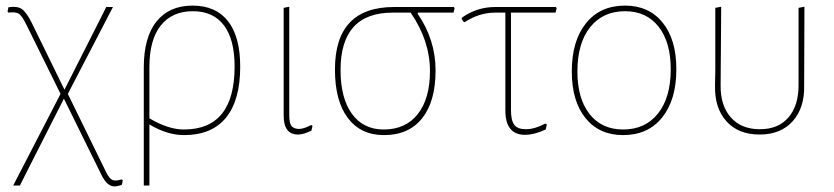

<svg xmlns="http://www.w3.org/2000/svg" viewBox="-20 -477 2974 685"><path d="M27 185 196 -142 75 -387Q58 -422 46.5 -428.5Q35 -435 10 -432L7 -436L10 -451Q41 -456 57.5 -445Q74 -434 93 -396L210 -157L338 -410L359 -452H383L222 -142L359 138Q370 160 381 165Q392 170 414 163L418 166L415 182Q400 188 388 188Q362 188 342 147L208 -125L72 143L51 185Z M493 185V-236Q493 -344 538.5 -400.5Q584 -457 667 -457Q750 -457 793.5 -401.5Q837 -346 837 -239Q837 -120 786.5 -57.5Q736 5 636 5Q577 5 513 -33V185ZM513 -238V-55Q580 -15 636 -15Q817 -15 817 -240Q817 -336 779 -386.5Q741 -437 668 -437Q594 -437 553.5 -386Q513 -335 513 -238Z M1043 3Q992 3 992 -65V-449L1012 -453V-66Q1012 -37 1020.5 -27Q1029 -17 1047 -17Q1064 -17 1090 -31L1095 -28L1091 -11Q1063 3 1043 3Z M1350 5Q1267 5 1221 -56Q1175 -117 1175 -229Q1175 -452 1386 -452H1599L1602 -448L1598 -432H1471L1470 -428Q1534 -335 1534 -226Q1534 -115 1486 -55Q1438 5 1350 5ZM1349 -15Q1427 -15 1470.5 -70Q1514 -125 1514 -223Q1514 -332 1445 -432H1381Q1195 -432 1195 -227Q1195 -127 1235.5 -71Q1276 -15 1349 -15Z M1853 4Q1783 4 1783 -83V-432H1747Q1690 -432 1638 -398L1634 -399L1627 -410L1628 -414Q1681 -452 1747 -452H1963L1966 -448L1962 -432H1803V-84Q1803 -47 1815 -31.5Q1827 -16 1856 -16Q1888 -16 1925 -36L1931 -33L1927 -15Q1886 4 1853 4Z M2210 -457Q2295 -457 2344 -396.5Q2393 -336 2393 -230Q2393 -121 2342.5 -58Q2292 5 2203 5Q2118 5 2069 -55.5Q2020 -116 2020 -222Q2020 -331 2070.5 -394Q2121 -457 2210 -457ZM2210 -437Q2131 -437 2085.5 -380Q2040 -323 2040 -222Q2040 -125 2083.5 -70Q2127 -15 2203 -15Q2282 -15 2327.5 -72Q2373 -129 2373 -230Q2373 -327 2329.5 -382Q2286 -437 2210 -437Z M2531 -172 2532 -229V-449L2553 -453L2551 -173Q2550 -101 2587 -58.5Q2624 -16 2691 -16Q2757 -16 2793 -58Q2829 -100 2829 -173V-449L2850 -453L2849 -172Q2851 -93 2808.5 -45Q2766 3 2690 3Q2614 3 2571.5 -44.5Q2529 -92 2531 -172Z"/></svg>

Font: Alegreya Sans Thin
Style: Regular
Weight: 100
Designer: Juan Pablo del Peral
Foundry: Huerta Tipografica
Version: Version 2.007